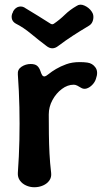

<svg xmlns="http://www.w3.org/2000/svg" viewBox="-20 -774 438 807"><path d="M124 13Q106 13 89.5 5.5Q73 -2 63.5 -15.5Q54 -29 55 -47Q60 -116 61.5 -185Q63 -254 61.5 -323Q60 -392 55 -461Q53 -482 70.5 -493.5Q88 -505 109 -505Q127 -505 136 -497.5Q145 -490 150 -475Q153 -465 157 -458.5Q161 -452 168 -453Q174 -454 185.5 -463.5Q197 -473 215.5 -484Q234 -495 258.5 -504Q283 -513 315 -513Q324 -513 332 -512.5Q340 -512 347 -511Q369 -508 381.5 -490Q394 -472 383 -442Q379 -429 368 -417.5Q357 -406 344 -402Q331 -398 319 -406Q313 -410 305 -414Q297 -418 290 -418Q264 -418 240 -400Q216 -382 200.5 -353.5Q185 -325 185 -293Q185 -251 185.5 -210Q186 -169 188 -129Q190 -89 195 -47Q197 -29 187.5 -15.5Q178 -2 161 5.5Q144 13 124 13ZM366 -724Q372 -716 372.5 -704.5Q373 -693 368.5 -682.5Q364 -672 354 -666Q314 -642 285.5 -623.5Q257 -605 225 -581Q200 -561 175 -581Q143 -605 110.5 -632Q78 -659 46 -675Q32 -683 29.5 -697Q27 -711 35 -724V-726Q45 -743 60 -746Q75 -749 88 -739Q115 -723 140.5 -707Q166 -691 193 -674Q197 -672 199.5 -672Q202 -672 206 -674Q231 -691 252.5 -712Q274 -733 302 -749Q316 -759 335 -750.5Q354 -742 365 -726Z"/></svg>

Font: Winky Sans Medium
Style: Regular
Weight: 500
Designer: Simon Atzbach
Foundry: typofactur
Version: Version 1.205